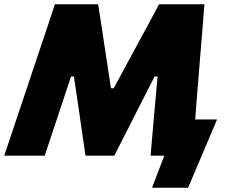

<svg xmlns="http://www.w3.org/2000/svg" viewBox="-32 -733 1060 904"><path d="M-12 0Q6 -54 24.8 -110.2Q43.5 -166.5 65.5 -231.5L146 -472Q168 -537 187.5 -595Q206.5 -653 226.5 -713H430Q439 -656.5 446.5 -608Q453.5 -559.5 461 -510.5L490.5 -317.5H503.5L607.5 -510Q634.5 -559.5 660.2 -607.2Q686 -655 717 -713H930.5Q926 -654.5 921.2 -596Q916.5 -537.5 911 -472L891.5 -230.5Q890.5 -215 889.5 -200Q888 -185 887 -170.5H990Q972.5 -130 955 -88Q937 -46 920.5 -7Q904.5 31 887.2 71.8Q870 112.5 853.5 151H684L741.5 0H677Q682.5 -64 687.5 -121.5Q692.5 -179 697 -229L710 -373H696L617.5 -219Q588.5 -161.5 560.2 -106Q532 -50.5 506 0H370.5Q363.5 -50 355 -106.5Q346.5 -163 339 -218L316 -373H302.5L254.5 -228.5Q237.5 -177.5 218.5 -120.5Q199.5 -63.5 178.5 0Z"/></svg>

Font: Heraclito ExtraBold
Style: Italic
Weight: 800
Italic angle: -12°
Designer: Kostas Bartsokas (font) & Cristiano Sobral (main changes)
Foundry: Kostas Bartsokas (font) & Cristiano Sobral (main changes)
Version: Version 1.00;July 8, 2020;FontCreator 13.0.0.2655 64-bit